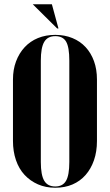

<svg xmlns="http://www.w3.org/2000/svg" viewBox="-20 -873 515 903"><path d="M41 -499Q41 -546 55.5 -584.5Q70 -623 96 -651Q122 -679 158.5 -694Q195 -709 240 -709Q284 -709 320.5 -694Q357 -679 382.5 -651.5Q408 -624 422 -585.5Q436 -547 436 -499V-210Q436 -160 422 -119.5Q408 -79 382.5 -50Q357 -21 321 -5.5Q285 10 240 10Q195 10 158.5 -6Q122 -22 95.5 -50.5Q69 -79 55 -120Q41 -161 41 -210ZM172 -111Q172 -50 188 -23Q204 4 240 4Q275 4 290.5 -22.5Q306 -49 306 -111V-588Q306 -651 291 -677Q276 -703 240 -703Q204 -703 188 -676Q172 -649 172 -588ZM249 -739 134 -853H224L255 -739Z"/></svg>

Font: Moniqa Black Display
Style: Regular
Weight: 900
Designer: Rajesh Rajput
Foundry: Rajesh Rajput
Version: Version 1.000